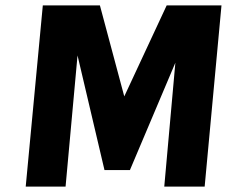

<svg xmlns="http://www.w3.org/2000/svg" viewBox="-20 -693 856 713"><path d="M75.5 0 139 -673H351L441.5 -335L599 -673H802.5L740 0H590L633.5 -485.5L640.5 -482L462.5 -61.5H368L263 -508L270 -510L223.5 0Z"/></svg>

Font: Karla ExtraBold
Style: Italic
Weight: 800
Italic angle: -8°
Designer: Jonathan Pinhorn
Version: Version 2.004;gftools[0.9.33]